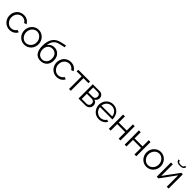

<svg xmlns="http://www.w3.org/2000/svg" viewBox="612 -2847 4963 4963"><g transform="rotate(45 3094.0 -365.5)"><path d="M39 -262Q39 -317 58 -366Q77 -415 111.5 -451.5Q146 -488 194 -509Q242 -530 300 -530Q374 -530 429 -496.5Q484 -463 512 -406L446 -385Q424 -425 384.5 -447.5Q345 -470 297 -470Q257 -470 222.5 -454Q188 -438 162.5 -410.5Q137 -383 122.5 -345Q108 -307 108 -262Q108 -218 123 -179Q138 -140 164 -111.5Q190 -83 224.5 -66.5Q259 -50 298 -50Q323 -50 347.5 -57Q372 -64 393 -76.5Q414 -89 429 -105Q444 -121 450 -139L517 -119Q506 -91 485 -67.5Q464 -44 435.5 -26.5Q407 -9 372.5 0.5Q338 10 301 10Q244 10 196 -11.5Q148 -33 113 -70.5Q78 -108 58.5 -157Q39 -206 39 -262Z M840 10Q783 10 736 -11.5Q689 -33 654.5 -70Q620 -107 601 -156Q582 -205 582 -259Q582 -314 601.5 -363Q621 -412 655.5 -449Q690 -486 737 -508Q784 -530 840 -530Q896 -530 943.5 -508Q991 -486 1025.5 -449Q1060 -412 1079.5 -363Q1099 -314 1099 -259Q1099 -205 1080 -156Q1061 -107 1026.5 -70Q992 -33 944.5 -11.5Q897 10 840 10ZM651 -258Q651 -214 666 -176.5Q681 -139 706.5 -110.5Q732 -82 766.5 -66Q801 -50 840 -50Q879 -50 913.5 -66.5Q948 -83 974 -111.5Q1000 -140 1015 -178Q1030 -216 1030 -260Q1030 -303 1015 -341.5Q1000 -380 974 -408.5Q948 -437 913.5 -453.5Q879 -470 840 -470Q801 -470 767 -453.5Q733 -437 707 -408Q681 -379 666 -340.5Q651 -302 651 -258Z M1468 -645Q1380 -625 1328.5 -565.5Q1277 -506 1264 -397Q1295 -445 1341 -471Q1387 -497 1447 -497Q1498 -497 1540 -478Q1582 -459 1612.5 -425.5Q1643 -392 1659.5 -345Q1676 -298 1676 -242Q1676 -186 1659 -139.5Q1642 -93 1610 -60Q1578 -27 1532.5 -8.5Q1487 10 1430 10Q1315 10 1255 -71Q1195 -152 1195 -301Q1195 -392 1213.5 -461Q1232 -530 1266.5 -579.5Q1301 -629 1351 -659.5Q1401 -690 1464 -705L1620 -741L1633 -684ZM1265 -245Q1265 -203 1277 -166.5Q1289 -130 1311.5 -103.5Q1334 -77 1365.5 -62Q1397 -47 1436 -47Q1475 -47 1506.5 -61.5Q1538 -76 1560.5 -102Q1583 -128 1595 -163.5Q1607 -199 1607 -241Q1607 -330 1560 -382Q1513 -434 1433 -434Q1396 -434 1365 -421Q1334 -408 1312 -383.5Q1290 -359 1277.5 -324Q1265 -289 1265 -245Z M1758 -262Q1758 -317 1777 -366Q1796 -415 1830.5 -451.5Q1865 -488 1913 -509Q1961 -530 2019 -530Q2093 -530 2148 -496.5Q2203 -463 2231 -406L2165 -385Q2143 -425 2103.5 -447.5Q2064 -470 2016 -470Q1976 -470 1941.5 -454Q1907 -438 1881.5 -410.5Q1856 -383 1841.5 -345Q1827 -307 1827 -262Q1827 -218 1842 -179Q1857 -140 1883 -111.5Q1909 -83 1943.5 -66.5Q1978 -50 2017 -50Q2042 -50 2066.5 -57Q2091 -64 2112 -76.5Q2133 -89 2148 -105Q2163 -121 2169 -139L2236 -119Q2225 -91 2204 -67.5Q2183 -44 2154.5 -26.5Q2126 -9 2091.5 0.5Q2057 10 2020 10Q1963 10 1915 -11.5Q1867 -33 1832 -70.5Q1797 -108 1777.5 -157Q1758 -206 1758 -262Z M2538 0H2472V-462H2289V-521H2721V-462H2538Z M3075 -521Q3102 -521 3125.5 -511.5Q3149 -502 3166.5 -484.5Q3184 -467 3194 -443.5Q3204 -420 3204 -393Q3204 -355 3185 -320.5Q3166 -286 3130 -271Q3176 -259 3200 -224.5Q3224 -190 3224 -143Q3224 -110 3212 -84Q3200 -58 3179 -39Q3158 -20 3130.5 -10Q3103 0 3071 0H2820V-521ZM3048 -291Q3090 -291 3113.5 -316.5Q3137 -342 3137 -383Q3137 -421 3116 -445.5Q3095 -470 3055 -470H2886V-291ZM3064 -51Q3104 -51 3131 -79Q3158 -107 3158 -147Q3158 -187 3132 -213Q3106 -239 3066 -239H2886V-51Z M3565 10Q3508 10 3460.5 -11.5Q3413 -33 3378 -70.5Q3343 -108 3323.5 -157.5Q3304 -207 3304 -262Q3304 -317 3323.5 -366Q3343 -415 3378 -451.5Q3413 -488 3460.5 -509Q3508 -530 3564 -530Q3625 -530 3673 -507.5Q3721 -485 3754 -446Q3787 -407 3804.5 -355.5Q3822 -304 3822 -247Q3822 -240 3821 -236H3369Q3372 -197 3388 -162.5Q3404 -128 3430.5 -102Q3457 -76 3492.5 -60.5Q3528 -45 3568 -45Q3591 -45 3615.5 -51Q3640 -57 3662 -68.5Q3684 -80 3701.5 -97Q3719 -114 3728 -136L3787 -120Q3774 -88 3750 -63.5Q3726 -39 3696 -22.5Q3666 -6 3632 2Q3598 10 3565 10ZM3763 -288Q3760 -327 3744 -360.5Q3728 -394 3701.5 -419.5Q3675 -445 3640 -459.5Q3605 -474 3565 -474Q3524 -474 3489.5 -459.5Q3455 -445 3429 -420Q3403 -395 3387 -361Q3371 -327 3368 -288Z M3995 -296H4287V-521H4354V0H4287V-239H3995V0H3928V-521H3995Z M4573 -296H4865V-521H4932V0H4865V-239H4573V0H4506V-521H4573Z M5305 10Q5248 10 5201 -11.5Q5154 -33 5119.5 -70Q5085 -107 5066 -156Q5047 -205 5047 -259Q5047 -314 5066.5 -363Q5086 -412 5120.5 -449Q5155 -486 5202 -508Q5249 -530 5305 -530Q5361 -530 5408.5 -508Q5456 -486 5490.5 -449Q5525 -412 5544.5 -363Q5564 -314 5564 -259Q5564 -205 5545 -156Q5526 -107 5491.5 -70Q5457 -33 5409.5 -11.5Q5362 10 5305 10ZM5116 -258Q5116 -214 5131 -176.5Q5146 -139 5171.5 -110.5Q5197 -82 5231.5 -66Q5266 -50 5305 -50Q5344 -50 5378.5 -66.5Q5413 -83 5439 -111.5Q5465 -140 5480 -178Q5495 -216 5495 -260Q5495 -303 5480 -341.5Q5465 -380 5439 -408.5Q5413 -437 5378.5 -453.5Q5344 -470 5305 -470Q5266 -470 5232 -453.5Q5198 -437 5172 -408Q5146 -379 5131 -340.5Q5116 -302 5116 -258Z M6042 -716Q6040 -669 6003.5 -644.5Q5967 -620 5903 -620Q5838 -620 5802 -644.5Q5766 -669 5763 -716H5806Q5808 -682 5832 -668.5Q5856 -655 5903 -655Q5950 -655 5973.5 -668Q5997 -681 6000 -716ZM5746 -96 6057 -521H6112V0H6045V-417L5740 0H5679V-521H5746Z"/></g></svg>

Font: IngvarSans
Style: Regular
Weight: 400
Version: Version 1.000